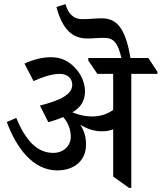

<svg xmlns="http://www.w3.org/2000/svg" viewBox="-20 -906 785 933"><path d="M258 -78C339 -78 398 -124 398 -203C398 -239 390 -270 370 -300C402 -280 438 -268 475 -268C495 -268 513 -271 530 -278V-48L607 7H618V-547H745V-557L701 -624H614C589 -774 545 -817 474 -817C441 -817 418 -813 381 -813C333 -813 311 -843 298 -886L254 -872C283 -765 330 -719 404 -719C431 -719 455 -722 486 -722C533 -722 553 -697 570 -624H409V-612L453 -547H530V-372C502 -351 466 -340 427 -340C395 -340 361 -348 332 -360C375 -386 393 -418 393 -463C393 -496 379 -537 353 -567C317 -610 277 -628 228 -628C188 -628 144 -618 99 -597L143 -512C187 -532 232 -547 270 -547C305 -547 331 -528 331 -494C331 -447 275 -419 174 -393L215 -312C242 -320 266 -328 287 -337C311 -311 324 -276 324 -241C324 -198 289 -163 239 -163C158 -163 103 -227 59 -333L13 -313C60 -187 140 -78 258 -78Z"/></svg>

Font: Noto Serif Devanagari Medium
Style: Regular
Weight: 500
Designer: Universal Thirst, Indian Type Foundry and the Monotype Design Team
Foundry: Monotype Imaging Inc.
Version: Version 2.004